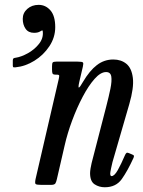

<svg xmlns="http://www.w3.org/2000/svg" viewBox="-20 -780 602 810"><path d="M76 -700.5Q76 -725.5 95.2 -742.5Q114.5 -759.5 143 -759.5Q172.5 -759.5 192.8 -736.2Q213 -713 213 -665.5Q213 -622 188.2 -584.8Q163.5 -547.5 125.2 -523.8Q87 -500 45.5 -496Q40 -495.5 37 -496.2Q34 -497 34 -503.5V-525Q34 -532 37.5 -534Q41 -536 46.5 -536.5Q69.5 -540 97.2 -555.2Q125 -570.5 144.2 -594.5Q163.5 -618.5 160.5 -647Q160 -653 156.8 -651.5Q153.5 -650 149.5 -647.5Q140 -641.5 124 -641.5Q99.5 -641.5 87.8 -658.8Q76 -676 76 -700.5ZM217.5 -520H307.5Q326.5 -520 329.8 -516.5Q333 -513 329.5 -498.5L314.5 -434.5Q309 -410 313 -410.8Q317 -411.5 330 -434.5Q358 -482 388.8 -505.5Q419.5 -529 458 -529Q491 -529 513.2 -510.8Q535.5 -492.5 540.5 -451.2Q545.5 -410 525.5 -341L454.5 -96Q452.5 -89 448.8 -70.8Q445 -52.5 445 -48.5Q445 -37 450.5 -37Q462.5 -37 476.8 -62.2Q491 -87.5 508 -127Q511 -133 514 -135Q517 -137 524 -134L537 -128.5Q543.5 -126 544.8 -123.5Q546 -121 543.5 -114.5Q518 -58.5 493.5 -24.2Q469 10 422 10Q398 10 379 -2.5Q360 -15 360 -49.5Q360 -57 362 -69.5Q364 -82 366.5 -92L428 -330Q439 -372.5 445.8 -405.5Q452.5 -438.5 449.5 -457.2Q446.5 -476 427.5 -476Q404.5 -476 379 -447.2Q353.5 -418.5 329 -372Q304.5 -325.5 284.5 -271.8Q264.5 -218 253 -167.5L220 -24.5Q217.5 -13 213.8 -6.5Q210 0 194.5 0H155.5Q134 0 130.2 -3.8Q126.5 -7.5 130 -24.5L228 -447.5Q231 -460.5 229 -462.8Q227 -465 221 -465H216.5Q204 -465 201.8 -469.5Q199.5 -474 199.5 -486.5V-500.5Q199.5 -513 202.5 -516.5Q205.5 -520 217.5 -520Z"/></svg>

Font: Besley* Condensed
Style: Italic
Weight: 400
Width: 3
Italic angle: -13°
Designer: Owen Earl
Foundry: indestructible type*
Version: Version 3.000; ttfautohint (v1.8.3)